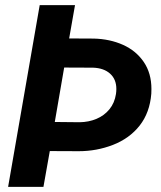

<svg xmlns="http://www.w3.org/2000/svg" viewBox="-20 -731 630 751"><path d="M174.8 -140.1 149.9 0H11.7L135.3 -710.9H273.4L250.5 -580.6L346.7 -580.1Q409.7 -578.6 460.9 -555.7Q512.2 -532.7 542.2 -488.8Q572.3 -444.8 572.3 -382.8Q572.3 -370.6 571.8 -364.3Q565.9 -290.5 526.4 -240Q486.8 -189.5 421.4 -164.1Q357.9 -139.6 288.1 -139.6ZM231 -466.8 194.3 -253.9 291.5 -252.9Q327.1 -253.4 357.4 -266.1Q387.7 -278.8 408 -303.5Q428.2 -328.1 433.6 -363.3Q435.1 -373.5 435.1 -382.8Q435.1 -420.9 410.6 -442.9Q386.2 -464.8 344.2 -466.3Z"/></svg>

Font: Mardoto
Style: Bold Italic
Weight: 700
Italic angle: -12°
Designer: Christian Robertson, Vahan Hovhannisyan
Foundry: Google
Version: Version 1.000